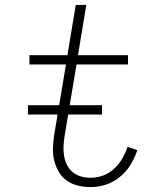

<svg xmlns="http://www.w3.org/2000/svg" viewBox="-20 -755 640 783"><path d="M350 8Q323 8 298 2Q273 -4 252.5 -18.5Q232 -33 219.5 -54.5Q207 -76 201 -100.5Q195 -125 196 -151.5Q197 -178 201 -205L249 -492H100V-530H255L289 -735H332L298 -530H502V-492H292L243 -198Q240 -178 239 -157.5Q238 -137 241.5 -118Q245 -99 253.5 -82Q262 -65 276.5 -53Q291 -41 310 -35.5Q329 -30 350 -30Q375 -30 400 -39Q425 -48 445 -66.5Q465 -85 478.5 -108Q492 -131 500 -156L540 -143Q530 -112 512.5 -83.5Q495 -55 469 -33.5Q443 -12 412 -2Q381 8 350 8ZM396 -288H94V-326H396Z"/></svg>

Font: Iosevka Curly Slab XLtEx
Style: Italic
Weight: 200
Width: 7
Italic angle: -9°
Monospace: yes
Designer: Belleve Invis
Foundry: Belleve Invis
Version: Version 11.1.0; ttfautohint (v1.8.3)